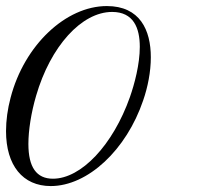

<svg xmlns="http://www.w3.org/2000/svg" viewBox="-39 -608 656 637"><path d="M-3.9 -283.7C-13.7 -247.1 -19 -208.5 -19 -172.9C-19 -59.1 36.6 9.3 129.4 9.3C252.4 9.3 380.4 -110.8 436 -274.9C451.2 -318.8 461.4 -369.6 461.4 -418C461.4 -508.3 425.3 -587.9 315.4 -587.9C179.7 -587.9 41.5 -458.5 -3.9 -283.7ZM136.7 -15.1C82 -15.1 55.2 -53.2 55.2 -130.4C55.2 -175.8 64.5 -234.4 80.6 -289.6C128.4 -454.6 231.9 -568.4 333 -568.4C403.8 -568.4 424.8 -515.6 424.8 -452.6C424.8 -395 407.2 -329.1 392.1 -286.1C335.9 -127 230.5 -15.1 136.7 -15.1Z"/></svg>

Font: Petit Formal Script
Style: Regular
Weight: 400
Designer: Pablo Impallari, Brenda Gallo, Rodrigo Fuenzalida
Foundry: Pablo Impallari, Brenda Gallo, Rodrigo Fuenzalida
Version: Version 1.001